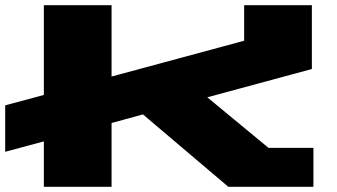

<svg xmlns="http://www.w3.org/2000/svg" viewBox="-20 -720 1298 740"><path d="M0 -135V-314L149 -354V-700H410V-425L921 -563V-700H1182V-454L779 -345L1015 -150H1188V0H860L531 -279L410 -246V0H149V-175Z"/></svg>

Font: Stalinist One
Style: Regular
Weight: 400
Designer: Jovanny Lemonad
Foundry: Alexey Maslov, Jovanny Lemonad
Version: Version 3.004